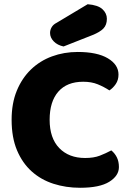

<svg xmlns="http://www.w3.org/2000/svg" viewBox="-20 -871 611 909"><path d="M374 -484Q297 -484 256 -437Q215 -390 215 -304Q215 -217 260.5 -170Q306 -123 383 -123Q424 -123 452.5 -134Q481 -145 507 -159Q524 -145 533.5 -125.5Q543 -106 543 -80Q543 -39 497.5 -10.5Q452 18 359 18Q292 18 233 -1Q174 -20 130 -59.5Q86 -99 60.5 -159.5Q35 -220 35 -304Q35 -382 59.5 -441.5Q84 -501 126.5 -542Q169 -583 226 -604Q283 -625 348 -625Q440 -625 490.5 -595Q541 -565 541 -518Q541 -492 528 -473Q515 -454 498 -443Q472 -460 442.5 -472Q413 -484 374 -484ZM395 -851Q444 -847 465 -827.5Q486 -808 486 -782Q486 -753 469.5 -736Q453 -719 418 -705L281 -651Q252 -657 234.5 -675Q217 -693 217 -715Q217 -729 224.5 -742Q232 -755 248 -763Z"/></svg>

Font: Baloo
Style: Regular
Weight: 400
Designer: Sarang Kulkarni and Ek Type
Foundry: Ek Type
Version: Version 1.100;PS 1.000;hotconv 1.0.88;makeotf.lib2.5.647800;